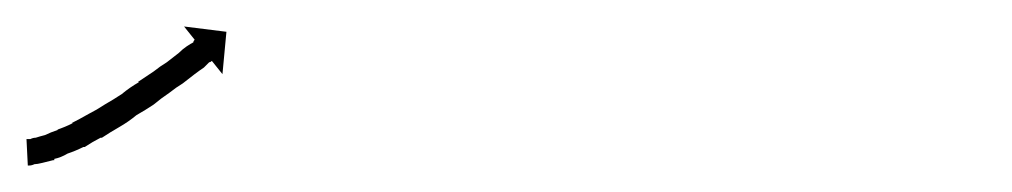

<svg xmlns="http://www.w3.org/2000/svg" viewBox="-20 -152 764 145"><path d="M1 -47Q1 -47 1 -47Q1 -47 1 -47Q1 -47 1 -47Q1 -47 1 -47Q2 -47 3 -47Q3 -47 3 -47Q3 -47 3 -47Q3 -47 3 -47Q3 -47 3 -47Q5 -48 7 -48Q7 -48 7 -48Q7 -48 7 -48Q7 -48 7 -48Q7 -48 7 -48Q10 -49 14 -50Q14 -50 14 -50Q14 -50 14 -50Q14 -50 14 -50Q14 -50 14 -50Q18 -52 24 -54Q24 -54 23.5 -54Q23 -54 23 -54Q23 -54 23 -54Q23 -54 23 -54Q29 -56 35 -59Q35 -59 35 -59Q35 -59 35 -59Q34 -59 34 -59Q34 -59 34 -59Q40 -62 47 -66Q47 -66 47 -66Q47 -66 47 -66Q47 -66 47 -66Q47 -66 47 -66Q53 -69 59 -73Q59 -73 59 -73Q59 -73 59 -73Q59 -73 59 -73Q59 -73 59 -73Q66 -77 72 -81Q72 -81 72 -81Q72 -81 72 -81Q72 -81 72 -81Q72 -81 72 -81Q78 -86 85 -90Q85 -90 85 -90Q85 -90 85 -90Q84 -90 84 -90Q84 -90 84 -90Q90 -94 96 -98Q96 -98 96 -98Q96 -98 96 -98Q96 -98 96 -98Q96 -98 96 -98Q101 -102 106 -105Q111 -109 115 -112Q118 -115 121 -117Q124 -119 126 -120Q126 -121 127 -122L119 -132L151 -128L148 -96L140 -106Q139 -105 138 -105Q136 -103 134 -101Q131 -99 127 -96Q123 -93 118 -89Q113 -86 108 -82Q108 -82 108 -82Q108 -82 108 -82Q108 -82 108 -82Q108 -82 108 -82Q102 -78 96 -73Q96 -73 96 -73Q96 -73 96 -73Q96 -73 96 -73Q96 -73 96 -73Q90 -69 83 -65Q83 -65 83 -65Q83 -65 83 -65Q83 -65 83 -65Q83 -65 83 -65Q77 -60 70 -56Q70 -56 70 -56Q70 -56 70 -56Q70 -56 70 -56Q70 -56 70 -56Q63 -52 57 -48Q57 -48 57 -48Q57 -48 57 -48Q57 -48 56.5 -48Q56 -48 56 -48Q50 -45 44 -41Q44 -41 44 -41Q44 -41 44 -41Q43 -41 43 -41Q43 -41 43 -41Q37 -38 31 -36Q31 -36 31 -36Q31 -36 31 -36Q31 -36 31 -36Q31 -36 31 -36Q26 -33 21 -32Q21 -32 21 -31.5Q21 -31 21 -31Q21 -31 20.5 -31Q20 -31 20 -31Q16 -30 12 -29Q12 -29 12 -29Q12 -29 12 -29Q12 -29 12 -29Q12 -29 12 -29Q8 -28 6 -28Q6 -28 6 -28Q6 -28 6 -28Q6 -28 6 -28Q6 -28 6 -28Q4 -27 2 -27Q2 -27 2 -27Q2 -27 2 -27Q2 -27 2 -27Q2 -27 2 -27Q2 -27 1 -27L0 -47Q1 -47 1 -47Z"/></svg>

Font: FRB American Cursive Just Arrows Black
Style: Bold Italic
Weight: 900
Italic angle: -25°
Version: Version 2.0;Modular Font Editor K font №1